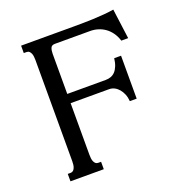

<svg xmlns="http://www.w3.org/2000/svg" viewBox="-131 -840 895 952"><g transform="rotate(-20 316.5 -364.0)"><path d="M255.4 0H79.6V-39.1H94.2Q103 -39.1 108.4 -43.9Q113.8 -48.8 116.9 -56.4Q120.1 -64 121.1 -73.2Q122.1 -82.5 122.1 -91.3V-624.5Q122.1 -633.3 121.1 -642.6Q120.1 -651.9 116.9 -659.4Q113.8 -667 108.4 -671.9Q103 -676.8 94.2 -676.8H79.6V-715.8H352.5Q373 -715.8 400.9 -716.1Q428.7 -716.3 458.7 -717.5Q488.8 -718.8 518.1 -721.2Q547.4 -723.6 570.3 -727.5L591.3 -569.3H555.2Q547.4 -594.2 534.2 -612.5Q521 -630.9 504.2 -642.8Q487.3 -654.8 467.5 -660.9Q447.8 -667 426.8 -667H240.2Q222.7 -667 217.8 -654.5Q212.9 -642.1 212.9 -624.5V-412.6H416Q430.7 -412.6 443.4 -417.2Q456.1 -421.9 465.8 -432.1Q475.6 -442.4 482.4 -459Q489.3 -475.6 492.2 -499.5H528.3V-272.9H492.2Q490.7 -293.5 483.9 -310.1Q477.1 -326.7 466.8 -338.6Q456.5 -350.6 443.6 -357.2Q430.7 -363.8 416 -363.8H212.9V-91.3Q212.9 -82.5 213.9 -73.2Q214.8 -64 218 -56.4Q221.2 -48.8 226.6 -43.9Q231.9 -39.1 240.7 -39.1H255.4Z"/></g></svg>

Font: Arian Grqi
Style: Regular
Weight: 400
Designer: Ruben Hakobyan (Tarumian)
Foundry: Ruben Hakobyan (Tarumian)
Version: Version 1.003